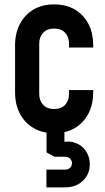

<svg xmlns="http://www.w3.org/2000/svg" viewBox="-20 -580 465 854"><path d="M221 12.5Q168.5 12.5 129.5 -10.2Q90.5 -33 68.8 -74Q47 -115 47 -169.5V-378.5Q47 -432.5 68.8 -473.8Q90.5 -515 129.5 -537.8Q168.5 -560.5 221 -560.5Q300 -560.5 347.2 -510.5Q394.5 -460.5 394.5 -378.5V-368.5H287V-386Q287 -416 269.5 -434.5Q252 -453 221 -453Q190 -453 172.2 -434.5Q154.5 -416 154.5 -386V-162Q154.5 -132 172.2 -113.5Q190 -95 221 -95Q252 -95 269.5 -113.5Q287 -132 287 -162V-179.5H394.5V-169.5Q394.5 -88 347.2 -37.8Q300 12.5 221 12.5ZM186.5 253.5V174.5H268Q282.5 174.5 291.2 167Q300 159.5 300 146.5Q300 133.5 291.2 125.2Q282.5 117 268 117H222.5L187 98V-21H266.5V76.5L230.5 60Q276 43.5 309.2 53.5Q342.5 63.5 361 90.2Q379.5 117 379.5 150.5Q379.5 194.5 348.8 224Q318 253.5 268 253.5Z"/></svg>

Font: Mohave Light SemiBold
Style: Regular
Weight: 600
Version: Version 2.003